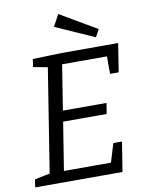

<svg xmlns="http://www.w3.org/2000/svg" viewBox="-98 -980 801 1049"><g transform="rotate(-10 303.0 -455.5)"><path d="M473.2 -164.5H521.4L495 0H10.6L17.3 -43.5L113.9 -63.2L99.9 -49.5L194.8 -647.2L205.2 -632.2L113.2 -649.5L119.9 -693L281.5 -698H594L569.3 -539.9H521.2L521.1 -650.2L535.5 -636.8H257.8L274.5 -650.2L230.2 -370.8L219.9 -386.8H474.7L465 -327.2H209.5L226.2 -344.9L178.6 -45.8L168.2 -61.2H457.6L437.5 -46.5ZM480 -750 263.8 -846 299.3 -910.9 502.8 -791.5Z"/></g></svg>

Font: Bitter Thin
Style: Italic
Weight: 100
Italic angle: -9°
Designer: Sol Matas, and Bitter project Authors
Foundry: Sol Matas
Version: Version 2.002